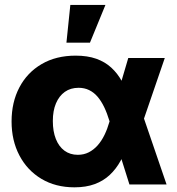

<svg xmlns="http://www.w3.org/2000/svg" viewBox="-20 -762 732 793"><path d="M287.6 11.7Q209.5 11.7 150.9 -23.4Q92.3 -58.6 60.1 -120.1Q27.8 -181.6 27.8 -260.3Q27.8 -339.8 60.1 -401.1Q92.3 -462.4 151.9 -497.3Q211.4 -532.2 292.5 -532.2Q341.3 -532.2 377.7 -519.3Q414.1 -506.3 439.9 -482.4Q465.8 -458.5 483.4 -426.3Q501 -394 512.2 -356H543.5L571.8 -280.8L668 0H514.6L432.1 -262.2Q422.4 -294.4 410.2 -319.8Q397.9 -345.2 382.8 -362.8Q367.7 -380.4 348.1 -389.9Q328.6 -399.4 304.7 -399.4Q271.5 -399.4 247.8 -382.6Q224.1 -365.7 211.2 -335.2Q198.2 -304.7 198.2 -262.2Q198.2 -219.2 210.7 -188Q223.1 -156.7 246.3 -139.6Q269.5 -122.6 301.3 -122.6Q326.2 -122.6 346.4 -132.8Q366.7 -143.1 383.1 -161.4Q399.4 -179.7 411.6 -204.8Q423.8 -230 432.1 -259.3L509.8 -522.5H660.6L570.3 -259.3L541.5 -172.4H509.3Q496.6 -131.3 478 -97.7Q459.5 -64 433.1 -39.3Q406.7 -14.6 370.8 -1.5Q335 11.7 287.6 11.7ZM254.4 -585.9 270.5 -741.7H415.5L351.6 -585.9Z"/></svg>

Font: Inter 28pt ExtraBold
Style: Regular
Weight: 800
Designer: Rasmus Andersson
Foundry: rsms
Version: Version 4.001;git-66647c0bb